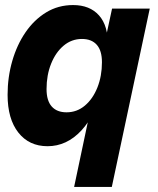

<svg xmlns="http://www.w3.org/2000/svg" viewBox="-20 -564 625 759"><path d="M168 14Q95 14 52.5 -40Q10 -94 10 -189Q10 -259 28.5 -323Q47 -387 81 -436.5Q115 -486 162.5 -515Q210 -544 269 -544Q335 -544 371.5 -503Q408 -462 406 -385L384 -226Q360 -111 302 -48.5Q244 14 168 14ZM243 -120Q284 -120 315.5 -146.5Q347 -173 365 -218Q383 -263 383 -318Q383 -364 362.5 -387Q342 -410 304 -410Q263 -410 231.5 -383.5Q200 -357 182 -312Q164 -267 164 -212Q164 -166 184.5 -143Q205 -120 243 -120ZM273 175 341 -147 386 -265 393 -391 423 -530H572L422 175Z"/></svg>

Font: Radio Canada Big
Style: Bold Italic
Weight: 700
Italic angle: -12°
Designer: Étienne Aubert Bonn
Foundry: Coppers and Brasses
Version: Version 1.001